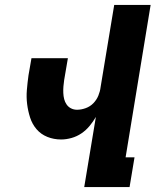

<svg xmlns="http://www.w3.org/2000/svg" viewBox="-20 -755 640 775"><path d="M320 0 367 -283Q356 -264 341.5 -246.5Q327 -229 308.5 -216.5Q290 -204 268.5 -198Q247 -192 227 -192Q197 -192 171 -202.5Q145 -213 127.5 -233.5Q110 -254 101.5 -280.5Q93 -307 89.5 -335Q86 -363 88.5 -392.5Q91 -422 95 -451L107 -520H254L239 -432Q237 -419 236 -406Q235 -393 235.5 -380Q236 -367 239 -355Q242 -343 249 -333Q256 -323 267 -317.5Q278 -312 291 -312Q308 -312 326 -318.5Q344 -325 357 -338.5Q370 -352 377 -369Q384 -386 386 -403L441 -735H588L487 -120H523L503 0Z"/></svg>

Font: Iosevka Heavy Extended Oblique
Style: Regular
Weight: 900
Width: 7
Italic angle: -9°
Monospace: yes
Designer: Belleve Invis
Foundry: Belleve Invis
Version: Version 32.5.0; ttfautohint (v1.8.4)